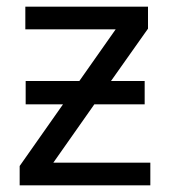

<svg xmlns="http://www.w3.org/2000/svg" viewBox="-20 -556 510 576"><path d="M424 -536V-470L313 -313H414V-243H263L140 -68H431V0H39V-58L169 -243H57V-313H218L327 -468H56V-536Z"/></svg>

Font: Noto Sans IKEA
Style: Regular
Weight: 400
Designer: Monotype Design Team
Foundry: Monotype Imaging Inc.
Version: Version 2.001